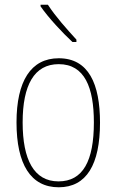

<svg xmlns="http://www.w3.org/2000/svg" viewBox="-20 -784 495 814"><path d="M183 -764H152V-757C186 -708 244 -646 287 -606H304V-616C264 -660 216 -713 183 -764ZM404 -264C404 -428 356 -537 229 -537C111 -537 50 -440 50 -265C50 -88 110 10 229 10C347 10 404 -87 404 -264ZM76 -265C76 -423 125 -512 229 -512C339 -512 378 -413 378 -265C378 -102 332 -15 228 -15C124 -15 76 -107 76 -265Z"/></svg>

Font: Noto Sans Malayalam Condensed Thin
Style: Regular
Weight: 100
Width: 3
Designer: Jelle Bosma - Monotype Design Team
Foundry: Monotype Imaging Inc.
Version: Version 2.104